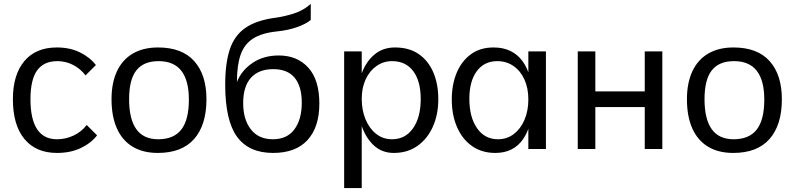

<svg xmlns="http://www.w3.org/2000/svg" viewBox="-20 -763 4069 983"><path d="M477 -70Q446 -30 393.5 -5Q341 20 272 20Q164 20 105 -51.5Q46 -123 46 -255Q46 -380 104.5 -450Q163 -520 271 -520Q338 -520 389 -495Q440 -470 471 -430L418 -377Q391 -412 353.5 -431Q316 -450 274 -450Q204 -450 170 -402.5Q136 -355 136 -255Q136 -153 170 -101.5Q204 -50 272 -50Q316 -50 356.5 -69Q397 -88 424 -123Z M788 20Q712 20 659 -12Q606 -44 578.5 -105.5Q551 -167 551 -255Q551 -338 578.5 -397.5Q606 -457 659.5 -488.5Q713 -520 789 -520Q912 -520 974.5 -450Q1037 -380 1037 -255Q1037 -123 974 -51.5Q911 20 788 20ZM790 -50Q870 -50 908.5 -100Q947 -150 947 -253Q947 -351 908.5 -400.5Q870 -450 792 -450Q715 -450 678 -402.5Q641 -355 641 -255Q641 -153 678 -101.5Q715 -50 790 -50Z M1378 20Q1254 20 1193.5 -63Q1133 -146 1133 -330Q1133 -439 1156.5 -510Q1180 -581 1236 -620Q1292 -659 1389 -672Q1429 -677 1480.5 -692.5Q1532 -708 1571 -743V-661Q1548 -641 1502 -624.5Q1456 -608 1397 -602Q1320 -594 1275.5 -565.5Q1231 -537 1212 -483Q1193 -429 1193 -343Q1216 -402 1272.5 -440.5Q1329 -479 1407 -479Q1502 -479 1558.5 -416.5Q1615 -354 1615 -233Q1615 -112 1554.5 -46Q1494 20 1378 20ZM1377 -50Q1450 -50 1487.5 -101Q1525 -152 1525 -237Q1525 -321 1488.5 -365Q1452 -409 1379 -409Q1305 -409 1265 -365Q1225 -321 1225 -235Q1225 -151 1264.5 -100.5Q1304 -50 1377 -50Z M1742 -500H1832V200H1742ZM1996 20Q1936 20 1894.5 -18Q1853 -56 1831.5 -119Q1810 -182 1810 -255Q1810 -329 1832.5 -389Q1855 -449 1898 -484.5Q1941 -520 2002 -520Q2075 -520 2124 -486Q2173 -452 2198.5 -392.5Q2224 -333 2224 -255Q2224 -177 2196.5 -115Q2169 -53 2118 -16.5Q2067 20 1996 20ZM1987 -50Q2055 -50 2094.5 -106Q2134 -162 2134 -256Q2134 -348 2095.5 -399Q2057 -450 1988 -450Q1943 -450 1907.5 -425Q1872 -400 1852 -356.5Q1832 -313 1832 -257Q1832 -199 1851.5 -152Q1871 -105 1906 -77.5Q1941 -50 1987 -50Z M2516 20Q2447 20 2397 -15Q2347 -50 2320 -112Q2293 -174 2293 -254Q2293 -330 2318 -390Q2343 -450 2390.5 -485Q2438 -520 2507 -520Q2604 -520 2655.5 -449.5Q2707 -379 2707 -248Q2707 -121 2658 -50.5Q2609 20 2516 20ZM2529 -50Q2576 -50 2611 -77Q2646 -104 2665.5 -150Q2685 -196 2685 -254Q2685 -312 2665 -356Q2645 -400 2609 -425Q2573 -450 2526 -450Q2459 -450 2421 -398.5Q2383 -347 2383 -257Q2383 -163 2422.5 -106.5Q2462 -50 2529 -50ZM2685 0V-500H2775V0Z M2938 -500H3028V-295H3281V-500H3371V0H3281V-215H3028V0H2938Z M3734 20Q3658 20 3605 -12Q3552 -44 3524.5 -105.5Q3497 -167 3497 -255Q3497 -338 3524.5 -397.5Q3552 -457 3605.5 -488.5Q3659 -520 3735 -520Q3858 -520 3920.5 -450Q3983 -380 3983 -255Q3983 -123 3920 -51.5Q3857 20 3734 20ZM3736 -50Q3816 -50 3854.5 -100Q3893 -150 3893 -253Q3893 -351 3854.5 -400.5Q3816 -450 3738 -450Q3661 -450 3624 -402.5Q3587 -355 3587 -255Q3587 -153 3624 -101.5Q3661 -50 3736 -50Z"/></svg>

Font: Moderustic
Style: Regular
Weight: 400
Designer: Tural Alisoy
Foundry: TAFT Foundry
Version: Version 2.120